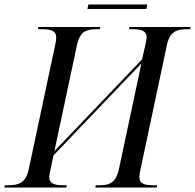

<svg xmlns="http://www.w3.org/2000/svg" viewBox="-44 -834 868 854"><path d="M345 -794H607L611 -814H349ZM-24 0H251L253 -10H238C201 -10 175 -16 175 -46C175 -53 178 -68 181 -82L194 -143L585 -552L485 -82C471 -19 442 -10 397 -10H382L380 0H653L655 -10H640C601 -10 576 -15 576 -46C576 -54 578 -68 581 -81L698 -632C711 -695 743 -704 787 -704H802L804 -714H532L530 -704H545C583 -704 608 -698 608 -668C608 -660 605 -645 602 -632L588 -570L198 -162L298 -632C311 -695 341 -704 385 -704H400L402 -714H127L125 -704H140C182 -704 206 -698 206 -667C206 -659 204 -644 201 -632L84 -82C71 -19 38 -10 -8 -10H-23Z"/></svg>

Font: Noto Serif Display SemiCondensed
Style: Italic
Weight: 400
Width: 4
Italic angle: -12°
Designer: Monotype Design Team
Foundry: Monotype Imaging Inc.
Version: Version 2.009